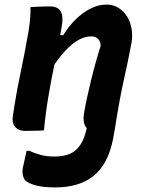

<svg xmlns="http://www.w3.org/2000/svg" viewBox="-20 -569 640 839"><path d="M219 115Q258 115 286 103Q314 91 333 61Q352 31 362 -23L481 0Q479 9 478.5 13.5Q478 18 477 22Q476 26 475 34Q464 91 442.5 132.5Q421 174 389 199.5Q357 225 315 237.5Q273 250 222 250Q167 250 134 240.5Q101 231 89 218Q82 209 79.5 194.5Q77 180 80 163Q84 145 88 127.5Q92 110 96 90H108Q134 102 159.5 108.5Q185 115 219 115ZM445 -549Q475 -549 498 -534.5Q521 -520 535.5 -496.5Q550 -473 555 -443.5Q560 -414 555 -384Q547 -340 538 -297.5Q529 -255 519.5 -212Q510 -169 502 -125Q496 -91 491 -62Q486 -33 481 0Q460 2 439.5 3Q419 4 397 4Q366 4 353.5 -16.5Q341 -37 347 -73Q353 -109 361 -145Q369 -181 378 -218.5Q387 -256 397.5 -293.5Q408 -331 420 -369Q419 -388 408.5 -399Q398 -410 378 -410Q358 -410 335.5 -400.5Q313 -391 290 -371Q267 -351 243.5 -322Q220 -293 198 -254L223 -417L256 -415Q280 -454 310.5 -484Q341 -514 375.5 -531.5Q410 -549 445 -549ZM198 -541Q220 -541 233.5 -532Q247 -523 251 -503.5Q255 -484 250 -454Q236 -375 220 -298.5Q204 -222 191.5 -147.5Q179 -73 172 1Q159 2 146 2Q133 2 119.5 2.5Q106 3 93 3Q73 3 61 -3Q49 -9 43 -18.5Q37 -28 35.5 -39Q34 -50 36 -60Q43 -109 51.5 -156.5Q60 -204 70 -251.5Q80 -299 89 -346Q98 -393 106 -440Q110 -467 112 -492.5Q114 -518 113 -538Q128 -539 142.5 -539.5Q157 -540 170.5 -540.5Q184 -541 198 -541Z"/></svg>

Font: Rec Mono Semicasual
Style: Bold Italic
Weight: 700
Italic angle: -10°
Version: Version 1.085; ttfautohint (v1.8.4.7-5d5b)